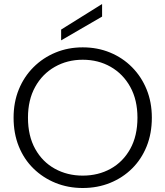

<svg xmlns="http://www.w3.org/2000/svg" viewBox="-20 -934 828 961"><path d="M394 7Q321 7 258 -18.5Q195 -44 147.5 -90.5Q100 -137 74 -201.5Q48 -266 48 -345Q48 -422 74 -486Q100 -550 147.5 -597.5Q195 -645 258 -671Q321 -697 394 -697Q468 -697 531 -671Q594 -645 641 -597.5Q688 -550 714 -486Q740 -422 740 -345Q740 -266 714 -201.5Q688 -137 641 -90.5Q594 -44 531 -18.5Q468 7 394 7ZM394 -55Q472 -55 534 -89.5Q596 -124 632 -189Q668 -254 668 -345Q668 -434 632 -499Q596 -564 534 -599.5Q472 -635 394 -635Q317 -635 254.5 -599.5Q192 -564 156 -499Q120 -434 120 -345Q120 -254 156 -189Q192 -124 254.5 -89.5Q317 -55 394 -55ZM491 -914V-851L286 -732V-786Z"/></svg>

Font: Parkinsans Light Light
Style: Regular
Weight: 300
Version: Version 1.000